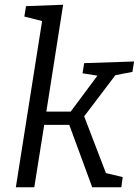

<svg xmlns="http://www.w3.org/2000/svg" viewBox="-20 -792 587 812"><path d="M47 0 158 -703 83 -722 90 -766 247 -772 176 -320H279L392 -472L329 -482L336 -525L547 -532L540 -488L468 -474L336 -300L428 -60L499 -43L493 0H370L273 -264H167L125 0Z"/></svg>

Font: Bitter
Style: Italic
Weight: 400
Italic angle: -9°
Designer: Sol Matas, and Bitter project Authors
Foundry: Sol Matas
Version: Version 2.001